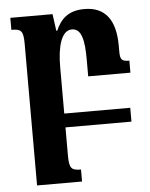

<svg xmlns="http://www.w3.org/2000/svg" viewBox="-53 -546 647 829"><g transform="rotate(-5 270.5 -131.5)"><path d="M218 120V0H504V-60H218V-263C218 -350 237 -419 282 -419C324 -419 335 -369 335 -283V-211H518V-263C484 -263 478 -271 478 -308V-331C478 -444 433 -502 344 -502C272 -502 240 -467 219 -419H215L205 -492H22V-440C65 -440 74 -431 74 -374V239H269V187C227 187 218 178 218 120Z"/></g></svg>

Font: Noto Serif Armenian ExtraCondensed ExtraBold
Style: Regular
Weight: 800
Width: 2
Designer: Monotype Design Team
Foundry: Monotype Imaging Inc.
Version: Version 2.008